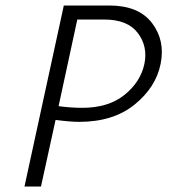

<svg xmlns="http://www.w3.org/2000/svg" viewBox="-20 -678 613 698"><path d="M377 -658Q484 -658 532.5 -594.5Q581 -531 564 -446Q547 -361 469.5 -298Q392 -235 268 -235Q236 -235 182 -242L129 0H69L212 -658ZM505 -446Q518 -509 481 -558Q444 -607 359 -607H261L193 -292Q239 -286 279 -286Q374 -286 432.5 -333Q491 -380 505 -446Z"/></svg>

Font: EauTestInfant Semilight
Style: Italic
Weight: 300
Italic angle: -12°
Designer: Christian Thalmann (Catharsis Fonts)
Version: Version 0.001;PS 000.001;hotconv 1.0.88;makeotf.lib2.5.64775